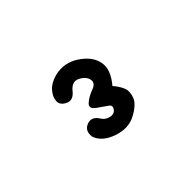

<svg xmlns="http://www.w3.org/2000/svg" viewBox="-53 -907 606 606"><g transform="rotate(-45 250.0 -604.5)"><path d="M208 -740.2Q252.9 -751 291.5 -725.1Q330.1 -699.2 336.4 -664.6Q342.8 -629.9 308.6 -589.8Q323.2 -573.2 330.1 -556.6Q336.9 -540 329.1 -518.1Q321.3 -496.1 285.6 -477.1Q250 -458 205.6 -473.6Q161.1 -489.3 150.4 -522.5Q146.5 -550.8 169.4 -560.1Q192.4 -569.3 208 -545.9Q216.8 -530.3 233.9 -526.4Q251 -522.5 259.3 -534.7Q267.6 -546.9 256.3 -554.2Q245.1 -561.5 224.1 -576.7Q203.1 -591.8 217.8 -605Q232.4 -618.2 255.4 -626.5Q278.3 -634.8 274.4 -652.3Q270.5 -669.9 249 -680.7Q227.5 -691.4 208 -667Q185.5 -638.7 158.2 -661.1Q146.5 -671.9 150.4 -687.5Q152.3 -701.2 166 -716.8Q179.7 -732.4 208 -740.2Z"/></g></svg>

Font: JasonHandwriting4
Style: Regular
Weight: 400
Version: Version 1.01.21